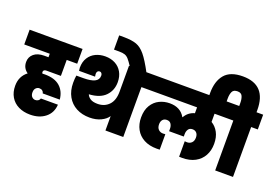

<svg xmlns="http://www.w3.org/2000/svg" viewBox="-156 -1500 2963 2065"><g transform="rotate(20 1325.5 -468.0)"><path d="M308 -388Q293 -388 283.5 -381Q274 -374 274 -360Q274 -351 280 -343Q290 -344 309 -344Q421 -344 481.5 -290.5Q542 -237 551 -144H356Q353 -162 339 -173Q325 -184 304 -184Q282 -184 265 -167Q248 -150 248 -118Q248 -84 265 -67Q282 -50 304 -50Q323 -50 337.5 -60Q352 -70 356 -86H551Q545 9 477 63Q409 117 304 117Q229 117 171 88.5Q113 60 81 6Q49 -48 49 -121Q49 -177 70 -219.5Q91 -262 130 -291Q72 -331 72 -402Q72 -459 114.5 -495Q157 -531 233 -531H281V-571H-11V-740H595V-571H475V-388Z M1407 -740V-571H1330V0H1126V-165Q1100 -125 1045 -98.5Q990 -72 916 -72Q830 -72 764 -107Q698 -142 661 -208Q624 -274 624 -364Q624 -413 630 -448H710Q794 -448 838 -469Q882 -490 882 -539Q882 -555 873.5 -565.5Q865 -576 852 -576Q837 -576 828 -566Q819 -556 819 -536Q819 -524 823 -506H640Q636 -532 636 -541Q636 -609 666 -656Q696 -703 745.5 -726Q795 -749 854 -749Q918 -749 967.5 -723Q1017 -697 1045 -648Q1073 -599 1073 -533Q1073 -438 1011.5 -375Q950 -312 825 -305Q835 -278 864 -259Q893 -240 947 -240Q1026 -240 1076 -292Q1126 -344 1126 -444V-740Z M1138 -735Q1104 -787 1084 -809.5Q1064 -832 1040 -840.5Q1016 -849 974 -849H915V-1012H971Q1062 -1011 1114.5 -992Q1167 -973 1214.5 -916Q1262 -859 1328 -735Z M2167 -571V-477Q2216 -448 2245 -394.5Q2274 -341 2274 -264Q2274 -188 2242 -129.5Q2210 -71 2149 -38Q2088 -5 2002 -5Q1983 -5 1967 -6V-183L1993 -181Q2025 -181 2046 -201.5Q2067 -222 2067 -261Q2067 -294 2050 -313.5Q2033 -333 2003 -333Q1970 -333 1955 -310Q1940 -287 1940 -256V-227H1772V-256Q1772 -287 1757 -310Q1742 -333 1709 -333Q1679 -333 1662 -313.5Q1645 -294 1645 -261Q1645 -222 1666 -201.5Q1687 -181 1719 -181L1745 -183V-6Q1729 -5 1710 -5Q1624 -5 1563 -38Q1502 -71 1470 -129.5Q1438 -188 1438 -264Q1438 -348 1472 -403.5Q1506 -459 1560.5 -485.5Q1615 -512 1678 -512Q1801 -512 1854 -418H1857Q1894 -484 1967 -504V-571H1385V-740H2327V-571Z M2662 -740V-571H2586V0H2382V-571H2305V-740H2388V-775Q2388 -819 2374.5 -850.5Q2361 -882 2318 -882Q2272 -882 2258 -850.5Q2244 -819 2244 -775V-696H2046V-765Q2046 -900 2110.5 -976.5Q2175 -1053 2318 -1053Q2586 -1053 2586 -765V-740Z"/></g></svg>

Font: Fz Poppins Black
Style: Regular
Weight: 900
Designer: Ninad Kale (Devanagari), Jonny Pinhorn (Latin)
Foundry: Indian Type Foundry
Version: Vit hóa bi Vntype.Com & FontZin.Com